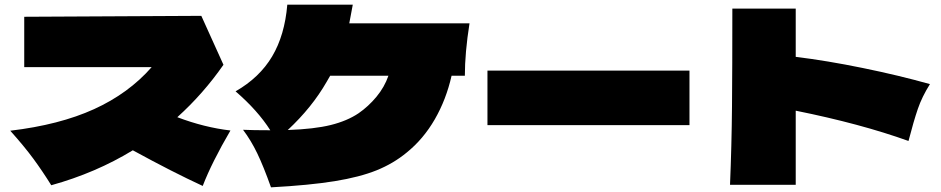

<svg xmlns="http://www.w3.org/2000/svg" viewBox="-20 -788 4040 824"><path d="M850 10Q720 -50 550 -143Q391 -46 200 7Q162 -54 123 -107Q84 -160 24 -227Q235 -252 383.5 -319.5Q532 -387 631 -500H84V-716L844 -720L939 -510Q852 -385 741 -285Q857 -241 969 -228Q889 -91 850 10Z M1995 -688Q1975 -561 1975 -463H1918Q1895 -361 1846 -276Q1797 -191 1725 -133Q1668 -86 1596 -57Q1524 -28 1416.5 -10.5Q1309 7 1143 16Q1111 -74 1084 -130Q1057 -186 1023 -231Q1066 -229 1140 -229Q1086 -314 991 -396Q1094 -455 1148 -546Q1202 -637 1213 -768H1494Q1487 -728 1479 -688ZM1647 -463H1397L1382 -437Q1319 -327 1215 -230Q1329 -234 1399.5 -251.5Q1470 -269 1519 -302Q1561 -331 1595.5 -372.5Q1630 -414 1647 -463Z M2939 -251H2072V-485H2939Z M3879 -183Q3673 -257 3395 -313V5H3113Q3120 -163 3121.5 -331Q3123 -499 3123 -751H3395V-544Q3527 -528 3683.5 -496Q3840 -464 3971 -427Q3937 -373 3919 -320.5Q3901 -268 3879 -183Z"/></svg>

Font: Dela Gothic One
Style: Regular
Weight: 400
Designer: aratakana
Foundry: aratakana
Version: Version 1.004